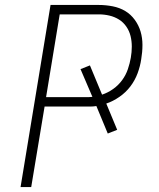

<svg xmlns="http://www.w3.org/2000/svg" viewBox="-20 -755 640 775"><path d="M63 0 184 -735H378Q407 -735 435 -729.5Q463 -724 485.5 -710.5Q508 -697 524 -675Q540 -653 547.5 -627.5Q555 -602 555 -573.5Q555 -545 550 -516Q546 -488 535.5 -459.5Q525 -431 506.5 -406.5Q488 -382 462 -364Q436 -346 409 -337L453 -231L415 -216L369 -327Q358 -325 347 -325Q336 -325 325 -325H160L106 0ZM166 -363H325Q332 -363 339 -363Q346 -363 353 -364L305 -476L343 -491L392 -373Q416 -381 437 -396Q458 -411 473 -431.5Q488 -452 496 -475.5Q504 -499 508 -522Q512 -545 512 -567Q512 -589 507 -609.5Q502 -630 490 -647.5Q478 -665 460.5 -676Q443 -687 422 -692Q401 -697 379 -697H221Z"/></svg>

Font: Iosevka Extralight Extended
Style: Italic
Weight: 200
Width: 7
Italic angle: -9°
Monospace: yes
Designer: Belleve Invis
Foundry: Belleve Invis
Version: Version 32.5.0; ttfautohint (v1.8.4)